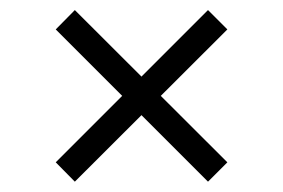

<svg xmlns="http://www.w3.org/2000/svg" viewBox="-20 -408 548 372"><path d="M88 -93.5 383 -388.5 420.5 -351 125 -56ZM88 -351 125 -388.5 420.5 -93.5 383 -56Z"/></svg>

Font: Newsreader 24pt SemiBold
Style: Regular
Weight: 600
Designer: Hugues Gentile
Foundry: Production Type
Version: Version 1.003